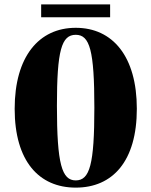

<svg xmlns="http://www.w3.org/2000/svg" viewBox="-20 -842 691 877"><path d="M326 15C495 15 605 -106 605 -345C605 -584 495 -715 326 -715C158 -715 47 -584 47 -345C47 -106 158 15 326 15ZM326 -18C263 -18 240 -91 240 -359C240 -612 261 -683 326 -683C390 -683 411 -612 411 -350C411 -91 390 -18 326 -18ZM168 -822V-763H483V-822Z"/></svg>

Font: Sprat Condesed
Style: Bold
Weight: 700
Width: 3
Designer: Ethan Nakache
Foundry: Collletttivo
Version: Version 2.000;Glyphs 3.2 (3217)